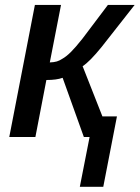

<svg xmlns="http://www.w3.org/2000/svg" viewBox="-20 -548 559 768"><path d="M447.8 -82.5 393.1 199.2H299.3L338.4 0H315.4L230.5 -236.8Q207 -228 165.5 -228L121.6 0H17.1L119.6 -528.3H224.1L179.2 -298.3Q195.8 -298.8 207.3 -302.2Q218.8 -305.7 229.5 -313Q244.6 -321.3 263.2 -339.6Q281.7 -357.9 309.6 -393.1L411.6 -528.3H518.6L386.7 -360.4Q338.9 -301.3 310.5 -283.2L389.6 -82.5Z"/></svg>

Font: Arimo Medium
Style: Italic
Weight: 500
Italic angle: -12°
Designer: Steve Matteson
Foundry: Monotype Imaging Inc.
Version: Version 1.33